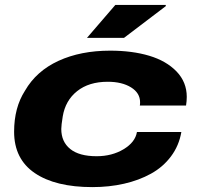

<svg xmlns="http://www.w3.org/2000/svg" viewBox="-20 -745 811 777"><path d="M332 -591.8 446.8 -725.1H650.9V-720.2L481.9 -591.8ZM354 12.2Q204.1 12.2 120.6 -44.7Q37.1 -101.6 37.1 -211.9Q37.1 -309.6 81.1 -377.9Q127 -457.5 216.8 -498.8Q306.6 -540 425.8 -540Q515.1 -540 584.2 -519.3Q653.3 -498.5 694.6 -455.6Q735.8 -412.6 735.8 -353Q735.8 -335.9 732.9 -317.9H545.9Q546.9 -321.8 546.9 -331.1Q546.9 -368.7 510.3 -391.4Q473.6 -414.1 416 -414.1Q339.8 -414.1 292.2 -376.2Q244.6 -338.4 233.9 -273.9Q228 -237.8 228 -223.1Q228 -171.4 264.2 -142.1Q300.3 -112.8 371.1 -112.8Q433.1 -112.8 480.2 -141.1Q527.3 -169.4 534.2 -210.9H713.9Q704.6 -155.8 672.1 -112.3Q639.6 -68.8 590.8 -42Q542 -15.1 481.9 -1.5Q421.9 12.2 354 12.2Z"/></svg>

Font: Archivo Expanded ExtraBold
Style: Italic
Weight: 800
Width: 7
Italic angle: -10°
Designer: Hector Gatti
Foundry: Omnibus-Type
Version: Version 2.001